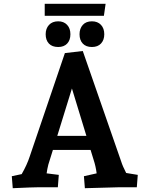

<svg xmlns="http://www.w3.org/2000/svg" viewBox="-20 -984 786 1009"><path d="M42 -58 94 -69Q122 -118 136 -161L321 -705L415 -716L617 -135Q624 -112 643 -75L704 -65L699 0H609L426 5L421 -58L488 -73Q483 -111 472 -144L456 -196H258L234 -119Q228 -95 225 -73L289 -65L284 0H186Q155 0 47 5ZM434 -270 358 -519 281 -270ZM398 -804Q398 -834 415 -853Q432 -872 463 -872Q493 -872 510.5 -853.5Q528 -835 528 -804Q528 -774 511 -755.5Q494 -737 463 -737Q432 -737 415 -755Q398 -773 398 -804ZM220 -804Q220 -834 237.5 -853Q255 -872 286 -872Q315 -872 332.5 -853.5Q350 -835 350 -804Q350 -773 333 -755Q316 -737 286 -737Q254 -737 237 -755Q220 -773 220 -804ZM215 -964H535L526 -901H215Z"/></svg>

Font: Andada Pro ExtraBold
Style: Regular
Weight: 800
Designer: Carolina Giovagnoli
Foundry: Huerta Tipografica
Version: Version 3.005; ttfautohint (v1.8.4)